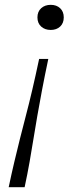

<svg xmlns="http://www.w3.org/2000/svg" viewBox="-20 -574 332 795"><path d="M16 201H82Q94 145 102.5 96.5Q111 48 118.5 1.5Q126 -45 134.5 -94Q143 -143 154 -201Q165 -259 180 -330H142Q127 -259 113.5 -201.5Q100 -144 87 -94.5Q74 -45 62.5 1Q51 47 39.5 95.5Q28 144 16 201ZM135 -502Q135 -526 150.5 -540Q166 -554 190 -554Q214 -554 229 -540Q244 -526 244 -502Q244 -478 229 -464Q214 -450 190 -450Q166 -450 150.5 -464Q135 -478 135 -502Z"/></svg>

Font: Roboto Serif Thin
Style: Italic
Weight: 250
Italic angle: -10°
Version: Version 1.007